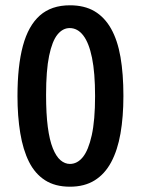

<svg xmlns="http://www.w3.org/2000/svg" viewBox="-20 -692 533 725"><path d="M244 13Q188 13 150 -11.5Q112 -36 89.5 -81Q67 -126 56.5 -189.5Q46 -253 46 -329Q46 -443 66.5 -519Q87 -595 130.5 -633.5Q174 -672 244 -672Q299 -672 337 -649.5Q375 -627 399.5 -583.5Q424 -540 435 -476.5Q446 -413 446 -330Q446 -251 435 -188Q424 -125 400 -80Q376 -35 337.5 -11Q299 13 244 13ZM244 -73Q272 -73 293 -99Q314 -125 326.5 -181.5Q339 -238 339 -329Q339 -417 327.5 -473.5Q316 -530 294.5 -558Q273 -586 243 -586Q217 -586 197 -561.5Q177 -537 165.5 -481.5Q154 -426 154 -334Q154 -262 160.5 -212.5Q167 -163 179.5 -132Q192 -101 208.5 -87Q225 -73 244 -73Z"/></svg>

Font: Bricolage Grotesque 24pt Condensed Medium
Style: Regular
Weight: 500
Width: 3
Designer: Mathieu Triay
Foundry: Atelier Triay
Version: Version 1.001;gftools[0.9.33.dev8+g029e19f]